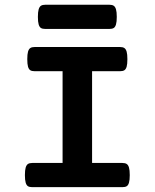

<svg xmlns="http://www.w3.org/2000/svg" viewBox="-20 -774 640 794"><path d="M506.8 -529.3Q506.8 -508.8 503.7 -498Q500.5 -487.3 494.1 -483.4Q487.8 -479.5 476.1 -479.5H360.8V-100.1H485.8Q497.6 -100.1 503.9 -95.9Q510.3 -91.8 513.4 -81.1Q516.6 -70.3 516.6 -49.8Q516.6 -29.3 513.4 -18.6Q510.3 -7.8 503.9 -3.9Q497.6 0 485.8 0H113.8Q102.1 0 95.7 -3.9Q89.4 -7.8 86.2 -18.6Q83 -29.3 83 -49.8Q83 -70.3 86.2 -81.1Q89.4 -91.8 95.7 -95.9Q102.1 -100.1 113.8 -100.1H238.8V-479.5H123.5Q111.8 -479.5 105.5 -483.4Q99.1 -487.3 95.9 -498Q92.8 -508.8 92.8 -529.3Q92.8 -549.8 95.9 -560.5Q99.1 -571.3 105.5 -575.4Q111.8 -579.6 123.5 -579.6H476.1Q487.8 -579.6 494.1 -575.4Q500.5 -571.3 503.7 -560.5Q506.8 -549.8 506.8 -529.3ZM462.9 -704.1Q462.9 -683.6 459.7 -672.9Q456.5 -662.1 450.2 -658.2Q443.8 -654.3 432.1 -654.3H167.5Q155.8 -654.3 149.4 -658.2Q143.1 -662.1 139.9 -672.9Q136.7 -683.6 136.7 -704.1Q136.7 -724.6 139.9 -735.4Q143.1 -746.1 149.4 -750.2Q155.8 -754.4 167.5 -754.4H432.1Q443.8 -754.4 450.2 -750.2Q456.5 -746.1 459.7 -735.4Q462.9 -724.6 462.9 -704.1Z"/></svg>

Font: Courier Prime
Style: Bold
Weight: 700
Designer: Alan Dague-Greene, Quote-Unquote Apps
Foundry: Quote-Unquote Apps
Version: Version 3.018